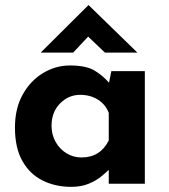

<svg xmlns="http://www.w3.org/2000/svg" viewBox="-20 -713 654 745"><path d="M256 12Q195 12 145.5 -12.5Q96 -37 67 -88Q38 -139 38 -218Q38 -292 68 -346Q98 -400 147 -429.5Q196 -459 251 -459Q315 -459 348 -438.5Q381 -418 403 -392L412 -437H542V0H402V-54Q392 -44 372.5 -28Q353 -12 324 0Q295 12 256 12ZM296 -102Q369 -102 402 -168V-275Q390 -307 360.5 -326Q331 -345 291 -345Q246 -345 213 -311.5Q180 -278 180 -225Q180 -190 196 -162Q212 -134 238.5 -118Q265 -102 296 -102ZM387 -509 322 -571 264 -509H138L323 -693H324L513 -509Z"/></svg>

Font: Reem Kufi Ink
Style: Bold
Weight: 700
Designer: Khaled Hosny
Version: Version 1.002